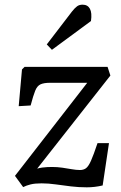

<svg xmlns="http://www.w3.org/2000/svg" viewBox="-20 -793 517 821"><path d="M85 -507H440L452 -470L139 -72Q150 -75 160.5 -76.5Q171 -78 182 -78.5Q193 -79 203 -79Q225 -79 246 -76Q267 -73 286.5 -69.5Q306 -66 322 -66Q337 -66 347.5 -73.5Q358 -81 369 -105.5Q380 -130 397 -181H446L419 0Q385 8 351 8Q317 8 283.5 4Q250 0 218.5 -4.5Q187 -9 158 -9Q129 -9 111 -4.5Q93 0 79 7L44 -41L353 -439H194Q168 -439 153.5 -432.5Q139 -426 130.5 -405Q122 -384 111 -342L60 -339L74 -496ZM288 -744Q300 -759 309.5 -766Q319 -773 333 -773Q355 -773 364.5 -755.5Q374 -738 369 -703L202 -580L180 -603Z"/></svg>

Font: Literata
Style: Italic
Weight: 400
Italic angle: -2°
Designer: Latin by Veronika Burian and Jose Scaglione. Greek by Irene Vlachou. Cyrillic by Vera Evstafieva
Foundry: TypeTogether
Version: Version 3.103;gftools[0.9.29]